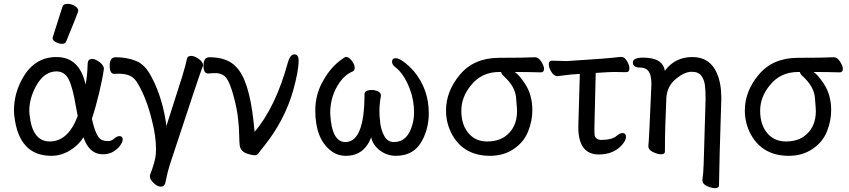

<svg xmlns="http://www.w3.org/2000/svg" viewBox="-20 -790 4435 1003"><path d="M240 -51Q336 -51 386 -184L376 -236Q360 -333 339 -375Q318 -417 275 -417Q210 -417 168 -340Q133 -275 133 -212Q133 -199 135 -186Q150 -51 240 -51ZM248 24Q79 24 55 -183Q53 -198 53 -213Q53 -303 99 -383Q161 -492 275 -492Q396 -492 427 -348Q436 -391 438 -458Q439 -482 461 -482Q478 -482 499.5 -466Q521 -450 523 -432Q516 -380 497.5 -303Q479 -226 460 -170Q480 -78 508 -61Q523 -53 546 -53Q562 -53 576.5 -66Q591 -79 604 -79Q621 -79 621 -61Q621 -49 608.5 -31Q596 -13 573 1.5Q550 16 517 16Q446 16 416 -73Q390 -31 344.5 -3.5Q299 24 248 24ZM304 -561Q288 -561 271.5 -570Q255 -579 255 -590Q255 -598 257 -600L306 -754Q310 -770 333 -770Q352 -770 370.5 -759Q389 -748 389 -732Q389 -728 326 -574Q321 -561 304 -561Z M819 185Q803 185 783 166.5Q763 148 763 131V126Q792 51 794 14L795 -11Q795 -78 774 -160Q747 -272 702 -350Q685 -381 661.5 -393Q638 -405 598 -405Q585 -405 577 -404Q553 -404 553 -446Q553 -491 584 -491Q642 -491 690 -472Q738 -453 771 -389Q833 -273 851 -119L850 -134L932 -391Q953 -461 957 -484Q960 -498 979 -498Q995 -498 1017 -483Q1039 -468 1041 -450Q1041 -445 1036 -435Q1024 -406 866 74Q857 101 843 168Q837 185 819 185Z M1310 21Q1297 21 1275 14Q1237 3 1232 -31Q1230 -51 1229.5 -87Q1229 -123 1223.5 -171.5Q1218 -220 1204 -274Q1190 -328 1176 -359Q1162 -390 1143.5 -399Q1125 -408 1108 -408Q1089 -408 1067 -406Q1043 -406 1043 -447Q1043 -491 1074 -491Q1168 -491 1214 -440Q1280 -374 1304 -160L1310 -101Q1420 -231 1483 -461Q1495 -506 1518 -506Q1540 -506 1540 -473Q1540 -420 1512 -319Q1467 -160 1358 -25Q1340 -3 1332 9Q1324 21 1310 21Z M2048 24Q2003 24 1966 -3Q1929 -30 1919 -72Q1882 24 1786 24Q1742 24 1708 -3Q1627 -66 1627 -213Q1627 -301 1672 -375Q1710 -441 1764 -479Q1783 -493 1786 -493Q1802 -493 1817.5 -473Q1833 -453 1833 -436Q1833 -422 1823 -417Q1784 -401 1756 -362Q1705 -291 1705 -199Q1712 -48 1784 -48Q1859 -48 1878 -188Q1884 -236 1884 -281V-297Q1884 -320 1924 -320Q1938 -320 1954 -313Q1970 -306 1970 -290Q1962 -246 1962 -208Q1962 -185 1966.5 -147Q1971 -109 1988 -78.5Q2005 -48 2038 -48Q2109 -48 2134 -138Q2143 -168 2143 -203Q2143 -267 2121 -325Q2090 -406 2044 -440Q2028 -452 2028 -468Q2028 -486 2048 -486Q2063 -486 2088.5 -467.5Q2114 -449 2142 -418Q2220 -324 2220 -199Q2220 -126 2190 -65Q2148 24 2048 24Z M2617 -76Q2681 -121 2681 -210Q2681 -221 2676 -280Q2671 -339 2611 -393Q2599 -403 2598 -414H2589Q2496 -414 2441 -345Q2390 -284 2390 -211Q2390 -134 2432 -89Q2468 -51 2524 -51Q2580 -51 2617 -76ZM2540 24Q2406 24 2344 -83Q2310 -143 2310 -213Q2310 -314 2383.5 -401Q2457 -488 2588 -488Q2724 -488 2775 -491Q2793 -491 2807.5 -468Q2822 -445 2822 -431Q2822 -412 2806 -412Q2739 -414 2669 -414Q2692 -399 2723 -352Q2761 -294 2761 -214Q2761 -159 2739 -103.5Q2717 -48 2664 -12Q2611 24 2540 24Z M3108 17Q3001 17 3001 -127L3009 -404Q2958 -401 2931 -397Q2904 -393 2892 -392Q2875 -392 2861 -413.5Q2847 -435 2847 -454Q2847 -473 2864 -473L2941 -471Q3141 -483 3225 -493Q3242 -493 3255 -471.5Q3268 -450 3268 -433Q3268 -413 3251 -413L3186 -414Q3164 -414 3092 -409L3085 -118L3086 -86Q3089 -62 3118 -59Q3179 -59 3202 -81Q3220 -95 3232 -95Q3250 -95 3250 -74Q3250 -58 3232 -36Q3187 17 3108 17Z M3715 193Q3698 193 3674.5 182.5Q3651 172 3650 156L3649 153Q3655 110 3656 65L3666 -274Q3666 -316 3662.5 -344.5Q3659 -373 3644 -394Q3629 -415 3593 -415Q3556 -415 3510.5 -377.5Q3465 -340 3461 -279Q3454 -104 3454 -74Q3454 -10 3453.5 3Q3453 16 3432 16Q3416 16 3391.5 4.5Q3367 -7 3367 -26Q3371 -64 3383 -350Q3383 -364 3381 -379Q3375 -437 3325 -437Q3286 -437 3286 -463Q3286 -489 3339 -489Q3443 -489 3453 -420Q3506 -492 3597 -492Q3688 -492 3725 -408Q3748 -354 3748 -281V-270Q3737 73 3736 179Q3736 193 3715 193Z M4178 -76Q4242 -121 4242 -210Q4242 -221 4237 -280Q4232 -339 4172 -393Q4160 -403 4159 -414H4150Q4057 -414 4002 -345Q3951 -284 3951 -211Q3951 -134 3993 -89Q4029 -51 4085 -51Q4141 -51 4178 -76ZM4101 24Q3967 24 3905 -83Q3871 -143 3871 -213Q3871 -314 3944.5 -401Q4018 -488 4149 -488Q4285 -488 4336 -491Q4354 -491 4368.5 -468Q4383 -445 4383 -431Q4383 -412 4367 -412Q4300 -414 4230 -414Q4253 -399 4284 -352Q4322 -294 4322 -214Q4322 -159 4300 -103.5Q4278 -48 4225 -12Q4172 24 4101 24Z"/></svg>

Font: LXGW WenKai Medium
Style: Regular
Weight: 500
Designer: LXGW / Fontworks Inc.
Foundry: LXGW / Fontworks Inc.
Version: Version 1.501; October 10, 2024